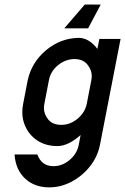

<svg xmlns="http://www.w3.org/2000/svg" viewBox="-20 -641 553 849"><path d="M383.8 -286.1Q385.7 -295.9 385.7 -305.2Q385.7 -332 366.2 -356Q346.7 -379.9 308.1 -379.9Q268.1 -378.9 235.8 -352.1Q203.6 -325.2 196.3 -286.1L176.3 -182.6Q174.3 -172.4 174.3 -163.1Q174.3 -136.2 193.4 -112.5Q212.4 -88.9 251.5 -88.9Q290.5 -88.9 323.2 -116.2Q356 -143.6 363.8 -182.6ZM419.4 -468.8H513.2L421.9 0Q411.6 51.8 378.2 94.2Q344.7 136.7 297.1 162.1Q249.5 187.5 197.8 187.5Q132.3 187.5 90.6 148.2Q48.8 108.9 44.4 42H145Q164.1 93.8 216.3 93.8Q255.4 93.8 287.8 66.4Q320.3 39.1 328.1 0L336.4 -43.9Q311.5 -21.5 285.2 -8.3Q258.8 4.9 233.4 4.9Q181.6 4.9 144 -20.5Q106.4 -45.9 89.4 -88.4Q78.6 -114.7 78.6 -145Q78.6 -163.1 82.5 -182.6L102.5 -286.1Q120.1 -365.7 183.3 -418.7Q246.6 -471.7 326.7 -473.6Q352.1 -473.6 373 -460.4Q394 -447.3 410.6 -424.8ZM369.6 -515.6H264.2L355 -621.1L425.3 -620.6Z"/></svg>

Font: Lambda
Style: Italic
Weight: 400
Italic angle: -11°
Designer: GGBotNet
Version: 0.22